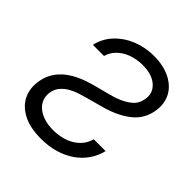

<svg xmlns="http://www.w3.org/2000/svg" viewBox="-200 -881 1039 1039"><g transform="rotate(45 319.5 -362.0)"><path d="M44.7 -197.4Q49.7 -228.3 61.8 -253.2Q73.9 -278.1 91.3 -297.9Q108.7 -317.8 130.5 -333.3Q152.3 -348.7 177.2 -360.8Q202.1 -372.9 228.9 -381.7Q255.7 -390.6 282.7 -397.7L359.4 -417.6Q376.4 -421.9 393.3 -427.2Q410.2 -432.5 426.3 -439.5Q442.5 -446.4 457.6 -455.3Q472.7 -464.1 485.8 -475.5Q513.1 -498.9 519.9 -538.4Q529.1 -590.6 490.4 -625Q452.1 -659.1 380 -659.1Q351.2 -659.1 322.3 -652.5Q293.3 -646 268.5 -632.1Q243.6 -618.3 224.8 -596.8Q206 -575.3 197.4 -545.5H112.2Q123.6 -600.5 162.6 -643.8Q182.5 -665.8 207.2 -683.1Q231.9 -700.3 260.8 -712.4Q289.8 -724.4 322.3 -730.8Q354.8 -737.2 389.9 -737.2Q459.5 -737.2 511.7 -712Q538 -699.2 557.5 -681.3Q577.1 -663.4 589.1 -640.8Q601.2 -618.3 605.3 -591.4Q609.4 -564.6 604.4 -534.1Q592.3 -460.6 535.2 -415.1Q478 -369.7 388.5 -345.2L294.7 -319.6Q269.9 -312.9 242.9 -304.2Q215.9 -295.5 192.6 -281.8Q169.4 -268.1 152.3 -248.2Q135.3 -228.3 130 -198.9Q125.4 -169 134.9 -144.7Q144.5 -120.4 165.5 -103.2Q186.4 -85.9 217.2 -76.3Q247.9 -66.8 285.5 -66.8Q318.2 -66.8 349.1 -74Q380 -81.3 405.7 -96.2Q431.5 -111.2 450.1 -133.9Q468.8 -156.6 476.6 -187.5H567.5Q556.8 -142.8 531.4 -106Q506 -69.2 468 -42.8Q430 -16.3 380.7 -1.8Q331.3 12.8 272.7 12.8Q188.6 12.8 134.9 -15.3Q80.3 -44 57.7 -91.1Q35.2 -138.1 44.7 -197.4Z"/></g></svg>

Font: Inter P
Style: Italic
Weight: 400
Italic angle: -9.40001°
Designer: Rasmus Andersson
Foundry: rsms
Version: Version 3.018;git-588b23468